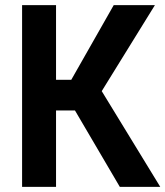

<svg xmlns="http://www.w3.org/2000/svg" viewBox="-20 -731 647 751"><path d="M199.2 -710.9V0H66.4V-710.9ZM585.9 -710.9 331.1 -298.8H165.5L147.5 -418.9H258.8L424.8 -710.9ZM448.7 0 260.7 -320.3 349.6 -420.9 606.9 0Z"/></svg>

Font: Roboto SemiCondensed SemiBold
Style: Regular
Weight: 600
Width: 4
Designer: Christian Robertson
Foundry: Google
Version: Version 3.009; 2024